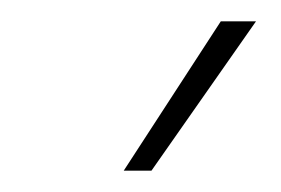

<svg xmlns="http://www.w3.org/2000/svg" viewBox="-20 -764 263 180"><path d="M96 -604 187 -744H220L122 -604Z"/></svg>

Font: Murecho ExtraLight
Style: Regular
Weight: 200
Designer: Neil Summerour
Foundry: Positype
Version: Version 1.010; ttfautohint (v1.8.3)